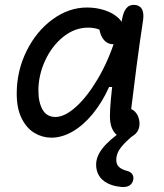

<svg xmlns="http://www.w3.org/2000/svg" viewBox="-20 -544 660 775"><path d="M47.5 -166Q47.5 -257.7 87.1 -337.8Q126.7 -418 192.2 -465.8Q257.8 -513.7 331.3 -513.7Q369.5 -513.7 403.9 -502.2Q438.3 -490.7 459.4 -469.8Q480.5 -449 480.5 -422.5Q480.5 -399.8 469.8 -382.7Q459 -365.5 436.2 -365.5Q419.2 -365.5 406.2 -376.2Q393.3 -387 386.6 -405.2Q379.8 -423.5 379.8 -445.3H427.8V-398Q424 -400.8 420 -403.2Q399.2 -417.2 380.2 -424.8Q361.3 -432.5 335.7 -432.5Q281.7 -432.5 235.4 -395.4Q189.2 -358.3 162.1 -299.3Q135 -240.3 135 -178.2Q135 -130.8 151.9 -101.3Q168.8 -71.8 203.8 -71.8Q241.3 -71.8 287.2 -113.2Q333 -154.5 376 -227.8Q419 -301.2 447.3 -392.3H483.7L451.2 -192.8H420.3Q392.3 -130.5 354.2 -84.2Q316.2 -38 273.2 -13.2Q230.3 11.7 187.5 11.7Q152 11.7 120.2 -6.7Q88.3 -25.2 67.9 -65.2Q47.5 -105.2 47.5 -166ZM423.7 -73Q423.7 -126.2 438.3 -238.1Q453 -350 470.5 -453.8Q471.5 -458 472.2 -463.7Q477.5 -495.2 489.8 -510.5Q502.2 -525.8 523.7 -524.2Q538.2 -523 546.7 -515.1Q555.2 -507.2 557.7 -492.6Q560.2 -478 556.7 -456.8Q543.2 -368.7 530.8 -273.4Q518.3 -178.2 506 -75.5L492.5 -107Q507.7 -107 519.2 -98.2Q530.7 -89.3 536.9 -75Q543.2 -60.7 543.2 -44.7Q543.2 -19.7 527.1 -3.8Q511 12 486.3 12Q456.5 12 440.1 -11.6Q423.7 -35.2 423.7 -73ZM368 120.7Q368 87.3 394.4 53.9Q420.8 20.5 479.5 -20L520.8 0Q485.8 28.3 467.6 51.9Q449.3 75.5 449.3 100.7Q449.3 118.5 459.2 128.7Q469.2 138.8 487.7 144.3L492.3 145.7Q507 149.3 513.8 159Q520.5 168.7 517.7 182.5Q514.2 197.5 502.2 205Q490.3 212.5 468.8 210.5Q435.5 207.2 412.9 195.2Q390.3 183.2 379.2 164.1Q368 145 368 120.7Z"/></svg>

Font: Monaspace Radon Var
Style: Regular
Weight: 400
Designer: Riley Cran and the Lettermatic Team
Version: Version 1.000 (Monaspace Radon Var)